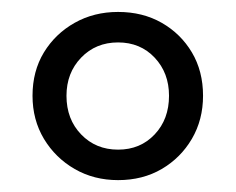

<svg xmlns="http://www.w3.org/2000/svg" viewBox="-20 -601 393 320"><path d="M176.8 -300.8Q136.7 -300.8 104.5 -319.3Q72.3 -337.9 53.2 -369.6Q34.2 -401.4 34.2 -441.4Q34.2 -482.4 53.2 -513.7Q72.3 -544.9 104.5 -563Q136.7 -581.1 176.8 -581.1Q217.8 -581.1 249.5 -563Q281.2 -544.9 299.8 -513.7Q318.4 -482.4 318.4 -441.4Q318.4 -401.4 299.8 -369.6Q281.2 -337.9 249.5 -319.3Q217.8 -300.8 176.8 -300.8ZM176.8 -351.6Q213.9 -351.6 237.8 -377Q261.7 -402.3 261.7 -441.4Q261.7 -479.5 237.8 -504.9Q213.9 -530.3 176.8 -530.3Q139.6 -530.3 115.2 -504.9Q90.8 -479.5 90.8 -441.4Q90.8 -402.3 115.2 -377Q139.6 -351.6 176.8 -351.6Z"/></svg>

Font: Crimson Pro ExtraLight
Style: Regular
Weight: 400
Version: Version 1.002